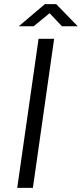

<svg xmlns="http://www.w3.org/2000/svg" viewBox="-20 -911 397 931"><path d="M63.5 0 167 -723H242.5L139.5 0ZM71 -783.5 197.5 -891H252.5L357 -783.5H280.5L220.5 -847L143 -783.5Z"/></svg>

Font: Public Sans Thin Light
Style: Italic
Weight: 300
Italic angle: -8°
Version: Version 2.001